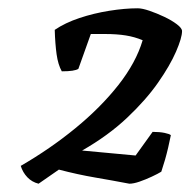

<svg xmlns="http://www.w3.org/2000/svg" viewBox="-20 -788 459 463"><path d="M73 -345Q57 -349 46 -360.5Q35 -372 30 -388Q101 -429 162 -479Q223 -529 265.5 -583Q308 -637 324 -691Q305 -699 283.5 -702.5Q262 -706 233 -706Q224 -706 216 -706Q208 -706 199 -706L169 -622Q160 -616 129 -616Q120 -632 116.5 -657Q113 -682 112 -716Q137 -733 171.5 -744.5Q206 -756 243.5 -762Q281 -768 312 -768Q323 -768 340.5 -762Q358 -756 376 -747.5Q394 -739 406.5 -729.5Q419 -720 419 -713Q419 -697 404.5 -663.5Q390 -630 361 -588.5Q332 -547 286.5 -504Q241 -461 178 -425L307 -413L348 -470Q365 -470 377 -467.5Q389 -465 392 -462Q389 -447 385.5 -432Q382 -417 378 -403Q374 -389 369 -374Q361 -369 346 -362Q331 -355 316.5 -350Q302 -345 292 -345Q250 -353 209 -360Q168 -367 122 -379Z"/></svg>

Font: Texturina Medium 12pt
Style: Bold Italic
Weight: 700
Italic angle: -11°
Version: Version 1.002